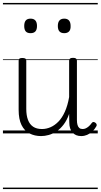

<svg xmlns="http://www.w3.org/2000/svg" viewBox="-20 -909 686 1308"><path d="M260 18Q216 18 181 0Q146 -18 126.5 -57.5Q107 -97 107 -161V-496Q107 -506 113 -510Q119 -514 132 -514Q146 -514 152.5 -510Q159 -506 159 -496V-167Q159 -123 170.5 -92.5Q182 -62 205.5 -46Q229 -30 266 -30Q296 -30 324.5 -42.5Q353 -55 378 -80.5Q403 -106 422 -148Q441 -190 451 -248V-497Q451 -506 457.5 -510.5Q464 -515 478 -515Q491 -515 497.5 -510.5Q504 -506 504 -497V-92Q504 -72 508 -58Q512 -44 520.5 -37Q529 -30 543 -30Q554 -30 564 -34.5Q574 -39 584.5 -48Q595 -57 605 -71Q610 -78 616.5 -78Q623 -78 631 -72Q637 -67 638.5 -60.5Q640 -54 636 -48Q625 -28 608.5 -13Q592 2 573 10Q554 18 534 18Q514 18 499.5 12Q485 6 474 -6Q463 -18 457.5 -35.5Q452 -53 452 -76L451 -133Q436 -90 413.5 -60.5Q391 -31 365 -14Q339 3 312 10.5Q285 18 260 18ZM188 -683Q166 -683 155.5 -695Q145 -707 145 -732Q145 -757 155.5 -769.5Q166 -782 188 -782Q210 -782 221 -769.5Q232 -757 232 -732Q232 -707 221 -695Q210 -683 188 -683ZM418 -683Q396 -683 385 -695Q374 -707 374 -732Q374 -757 385 -769.5Q396 -782 418 -782Q439 -782 450 -769.5Q461 -757 461 -732Q462 -707 450.5 -695Q439 -683 418 -683ZM0 369H646V379H0ZM0 -20H646V0H0ZM0 -505H646V-500H0ZM0 -889H646V-879H0Z"/></svg>

Font: Playwrite HR Lijeva Guides
Style: Regular
Weight: 400
Designer: Veronika Burian, José Scaglione
Foundry: TypeTogether
Version: Version 1.003